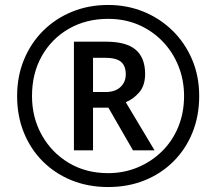

<svg xmlns="http://www.w3.org/2000/svg" viewBox="-20 -744 872 774"><path d="M416 10Q336 10 269 -17Q202 -44 152.5 -93.5Q103 -143 76 -210Q49 -277 49 -357Q49 -436 76.5 -503Q104 -570 153.5 -619.5Q203 -669 270 -696.5Q337 -724 416 -724Q492 -724 558.5 -697Q625 -670 675.5 -620.5Q726 -571 754.5 -504Q783 -437 783 -357Q783 -277 756 -210Q729 -143 679.5 -93.5Q630 -44 563 -17Q496 10 416 10ZM416 -46Q479 -46 534.5 -69Q590 -92 632.5 -133.5Q675 -175 698.5 -232Q722 -289 722 -357Q722 -421 699.5 -477.5Q677 -534 635.5 -577Q594 -620 538.5 -644Q483 -668 416 -668Q327 -668 257.5 -628Q188 -588 148.5 -518Q109 -448 109 -357Q109 -270 148.5 -199.5Q188 -129 257 -87.5Q326 -46 416 -46ZM278 -138V-576H407Q489 -576 527 -543.5Q565 -511 565 -446Q565 -399 541 -371.5Q517 -344 487 -332L603 -138H516L417 -310H355V-138ZM405 -373Q444 -373 465.5 -393Q487 -413 487 -444Q487 -479 467.5 -495Q448 -511 404 -511H355V-373Z"/></svg>

Font: Noto Sans Gurmukhi UI Medium
Style: Regular
Weight: 500
Designer: Jelle Bosma - Monotype Design Team
Foundry: Monotype Imaging Inc.
Version: Version 2.004; ttfautohint (v1.8.4.7-5d5b)